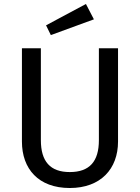

<svg xmlns="http://www.w3.org/2000/svg" viewBox="-20 -931 702 963"><path d="M572 -689H476V-228C476 -121 429 -68 330 -68C232 -68 185 -121 185 -228V-689H90V-221C90 -84 173 12 330 12C485 12 572 -84 572 -221ZM411 -911 211 -804 235 -755 451 -834Z"/></svg>

Font: Fira Math
Style: Regular
Weight: 400
Designer: Xiangdong Zeng
Foundry: Xiangdong Zeng
Version: Version 0.3.4